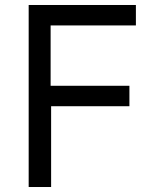

<svg xmlns="http://www.w3.org/2000/svg" viewBox="-20 -750 640 770"><path d="M95 0V-730H525V-648H183V-406H499V-324H185V0Z"/></svg>

Font: JetBrainsMono Nerd Font Mono
Style: Regular
Weight: 400
Monospace: yes
Designer: Philipp Nurullin, Konstantin Bulenkov
Foundry: JetBrains
Version: Version 2.304; ttfautohint (v1.8.4.7-5d5b);Nerd Fonts 2.3.0